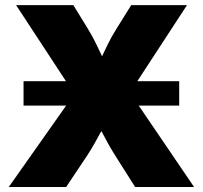

<svg xmlns="http://www.w3.org/2000/svg" viewBox="-20 -748 811 768"><path d="M74.2 -325.7V-423.3H696.8V-325.7ZM15.1 0 328.6 -444.8V-293.9L44.4 -727.5H273.4L331.5 -632.8Q350.6 -601.6 364.7 -572.3Q378.9 -543 391.4 -516.1Q403.8 -489.3 417.5 -464.8H357.9Q372.6 -489.3 385 -516.1Q397.5 -543 411.9 -572.3Q426.3 -601.6 445.8 -632.8L504.9 -727.5H728L452.6 -305.7V-446.8L756.3 0H520.5L441.4 -125Q424.3 -151.9 413.1 -172.4Q401.9 -192.9 392.8 -210.2Q383.8 -227.5 372.1 -246.1H398.4Q387.2 -227.5 377.7 -210Q368.2 -192.4 356.9 -172.1Q345.7 -151.9 328.1 -125L244.6 0Z"/></svg>

Font: Inter 20pt Black
Style: Regular
Weight: 900
Version: Version 4.001;git-66647c0bb